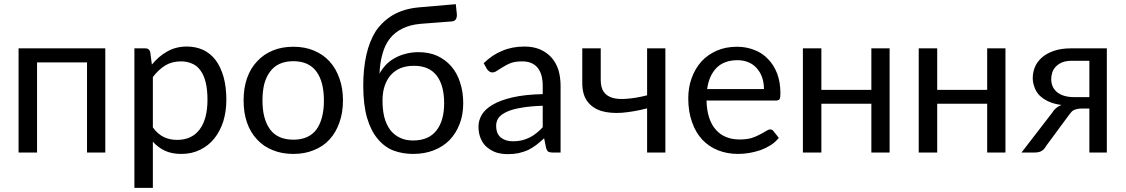

<svg xmlns="http://www.w3.org/2000/svg" viewBox="-20 -742 5476 934"><path d="M492.2 0Q469.7 0 403.3 0Q403.3 -109.4 403.3 -438.5Q341.8 -438.5 160.2 -438.5Q160.2 -329.1 160.2 0Q137.7 0 70.3 0Q70.3 -79.1 70.3 -316.4Q70.3 -364.3 70.3 -506.8Q175.8 -506.8 492.2 -506.8Q492.2 -379.9 492.2 0Z M723.6 -122.1Q748 -88.9 777.3 -75.2Q805.7 -61.5 841.8 -61.5Q913.1 -61.5 951.2 -112.3Q989.3 -163.1 989.3 -256.8Q989.3 -305.7 980.5 -341.8Q971.7 -377 955.1 -399.4Q938.5 -422.9 914.1 -432.6Q890.6 -443.4 860.4 -443.4Q816.4 -443.4 784.2 -423.8Q751 -403.3 723.6 -367.2Q723.6 -285.2 723.6 -122.1ZM718.8 -427.7Q751 -467.8 793 -491.2Q835 -515.6 888.7 -515.6Q932.6 -515.6 968.8 -499Q1003.9 -482.4 1029.3 -449.2Q1053.7 -416 1067.4 -368.2Q1081.1 -319.3 1081.1 -256.8Q1081.1 -200.2 1066.4 -152.3Q1050.8 -103.5 1022.5 -68.4Q994.1 -33.2 954.1 -13.7Q913.1 6.8 862.3 6.8Q815.4 6.8 782.2 -8.8Q749 -24.4 723.6 -52.7Q723.6 22.5 723.6 171.9Q701.2 171.9 633.8 171.9Q633.8 43.9 633.8 -336.9Q633.8 -378.9 633.8 -506.8Q647.5 -506.8 687.5 -506.8Q706.1 -506.8 710.9 -488.3Q713.9 -467.8 718.8 -427.7Z M1407.2 -514.6Q1462.9 -514.6 1506.8 -496.1Q1551.8 -477.5 1583 -443.4Q1614.3 -409.2 1630.9 -361.3Q1648.4 -313.5 1648.4 -253.9Q1648.4 -193.4 1630.9 -145.5Q1614.3 -97.7 1583 -63.5Q1551.8 -29.3 1506.8 -11.7Q1462.9 6.8 1407.2 6.8Q1350.6 6.8 1306.6 -11.7Q1261.7 -29.3 1230.5 -63.5Q1198.2 -97.7 1181.6 -145.5Q1165 -193.4 1165 -253.9Q1165 -313.5 1181.6 -361.3Q1198.2 -409.2 1230.5 -443.4Q1261.7 -477.5 1306.6 -496.1Q1350.6 -514.6 1407.2 -514.6ZM1407.2 -62.5Q1482.4 -62.5 1519.5 -112.3Q1555.7 -163.1 1555.7 -252.9Q1555.7 -343.8 1519.5 -393.6Q1482.4 -444.3 1407.2 -444.3Q1369.1 -444.3 1340.8 -431.6Q1312.5 -418.9 1293.9 -393.6Q1275.4 -369.1 1265.6 -334Q1256.8 -297.9 1256.8 -252.9Q1256.8 -163.1 1293.9 -112.3Q1331.1 -62.5 1407.2 -62.5Z M1989.3 -58.6Q2064.5 -58.6 2102.5 -106.4Q2140.6 -154.3 2140.6 -240.2Q2140.6 -326.2 2104.5 -374Q2067.4 -421.9 1994.1 -421.9Q1958 -421.9 1929.7 -411.1Q1901.4 -399.4 1881.8 -377.9Q1862.3 -356.4 1851.6 -325.2Q1840.8 -293.9 1840.8 -252.9Q1840.8 -207 1849.6 -171.9Q1859.4 -135.7 1877.9 -110.4Q1896.5 -85.9 1924.8 -72.3Q1952.1 -58.6 1989.3 -58.6ZM2024.4 -626Q1972.7 -621.1 1936.5 -602.5Q1900.4 -585 1876 -553.7Q1852.5 -523.4 1840.8 -480.5Q1828.1 -437.5 1826.2 -383.8Q1838.9 -407.2 1857.4 -426.8Q1876 -446.3 1901.4 -460Q1925.8 -473.6 1954.1 -480.5Q1983.4 -488.3 2015.6 -488.3Q2066.4 -488.3 2106.4 -470.7Q2146.5 -452.1 2174.8 -419.9Q2203.1 -387.7 2217.8 -341.8Q2233.4 -295.9 2233.4 -240.2Q2233.4 -183.6 2215.8 -138.7Q2198.2 -92.8 2166 -59.6Q2134.8 -28.3 2089.8 -10.7Q2044.9 6.8 1989.3 6.8Q1938.5 6.8 1893.6 -9.8Q1849.6 -27.3 1817.4 -66.4Q1784.2 -105.5 1765.6 -168.9Q1747.1 -232.4 1747.1 -326.2Q1747.1 -406.2 1761.7 -472.7Q1776.4 -540 1807.6 -589.8Q1840.8 -638.7 1891.6 -668.9Q1943.4 -699.2 2016.6 -706.1Q2077.1 -710.9 2197.3 -721.7Q2198.2 -710 2202.1 -675.8Q2204.1 -660.2 2198.2 -649.4Q2192.4 -638.7 2176.8 -637.7Q2126 -633.8 2024.4 -626Z M2620.1 -227.5Q2558.6 -225.6 2515.6 -217.8Q2472.7 -210.9 2445.3 -198.2Q2418 -185.5 2405.3 -168.9Q2393.6 -151.4 2393.6 -130.9Q2393.6 -110.4 2399.4 -95.7Q2406.2 -81.1 2417 -72.3Q2428.7 -63.5 2444.3 -58.6Q2459 -54.7 2476.6 -54.7Q2500 -54.7 2519.5 -59.6Q2539.1 -64.5 2556.6 -73.2Q2574.2 -82 2589.8 -94.7Q2605.5 -107.4 2620.1 -123Q2620.1 -158.2 2620.1 -227.5ZM2333 -434.6Q2375 -475.6 2423.8 -495.1Q2471.7 -515.6 2531.2 -515.6Q2573.2 -515.6 2606.4 -502Q2639.6 -487.3 2662.1 -462.9Q2684.6 -437.5 2696.3 -402.3Q2707 -366.2 2707 -324.2Q2707 -215.8 2707 0Q2697.3 0 2668 0Q2655.3 0 2647.5 -3.9Q2640.6 -8.8 2636.7 -21.5Q2633.8 -37.1 2627 -69.3Q2606.4 -50.8 2587.9 -36.1Q2569.3 -22.5 2547.9 -11.7Q2527.3 -2.9 2502.9 2.9Q2479.5 7.8 2450.2 7.8Q2420.9 7.8 2394.5 0Q2369.1 -8.8 2349.6 -25.4Q2330.1 -41 2319.3 -66.4Q2307.6 -91.8 2307.6 -127Q2307.6 -156.2 2324.2 -184.6Q2340.8 -211.9 2377.9 -233.4Q2415 -254.9 2474.6 -268.6Q2534.2 -282.2 2620.1 -284.2Q2620.1 -297.9 2620.1 -324.2Q2620.1 -382.8 2594.7 -413.1Q2569.3 -443.4 2520.5 -443.4Q2487.3 -443.4 2464.8 -435.5Q2443.4 -426.8 2426.8 -416Q2410.2 -406.2 2398.4 -398.4Q2386.7 -389.6 2375 -389.6Q2366.2 -389.6 2360.4 -394.5Q2353.5 -399.4 2348.6 -406.2Q2343.8 -416 2333 -434.6Z M3216.8 -506.8Q3216.8 -379.9 3216.8 0Q3194.3 0 3127.9 0Q3127.9 -53.7 3127.9 -214.8Q3062.5 -198.2 3004.9 -193.4Q2948.2 -189.5 2905.3 -202.1Q2862.3 -215.8 2837.9 -248Q2812.5 -281.2 2812.5 -338.9Q2812.5 -355.5 2812.5 -389.6Q2812.5 -418.9 2812.5 -506.8Q2835 -506.8 2902.3 -506.8Q2902.3 -467.8 2902.3 -352.5Q2902.3 -316.4 2917 -294.9Q2931.6 -274.4 2960.9 -265.6Q2989.3 -257.8 3031.2 -261.7Q3073.2 -264.6 3127.9 -278.3Q3127.9 -354.5 3127.9 -506.8Q3149.4 -506.8 3216.8 -506.8Z M3696.3 -308.6Q3696.3 -339.8 3687.5 -365.2Q3678.7 -390.6 3662.1 -409.2Q3645.5 -428.7 3622.1 -438.5Q3597.7 -449.2 3567.4 -449.2Q3502.9 -449.2 3465.8 -412.1Q3428.7 -374 3419.9 -308.6Q3511.7 -308.6 3696.3 -308.6ZM3768.6 -71.3Q3752 -50.8 3729.5 -36.1Q3706.1 -21.5 3679.7 -11.7Q3653.3 -2.9 3626 2Q3597.7 6.8 3570.3 6.8Q3517.6 6.8 3473.6 -10.7Q3428.7 -28.3 3396.5 -62.5Q3364.3 -96.7 3346.7 -147.5Q3328.1 -198.2 3328.1 -263.7Q3328.1 -316.4 3344.7 -362.3Q3361.3 -408.2 3391.6 -442.4Q3421.9 -475.6 3465.8 -495.1Q3509.8 -514.6 3565.4 -514.6Q3610.4 -514.6 3649.4 -499Q3688.5 -484.4 3715.8 -455.1Q3744.1 -426.8 3760.7 -383.8Q3776.4 -341.8 3776.4 -288.1Q3776.4 -266.6 3772.5 -259.8Q3767.6 -252.9 3754.9 -252.9Q3642.6 -252.9 3417 -252.9Q3418 -205.1 3429.7 -169.9Q3441.4 -133.8 3462.9 -110.4Q3483.4 -86.9 3512.7 -75.2Q3542 -63.5 3577.1 -63.5Q3611.3 -63.5 3635.7 -70.3Q3659.2 -78.1 3676.8 -87.9Q3694.3 -96.7 3706.1 -104.5Q3717.8 -112.3 3726.6 -112.3Q3737.3 -112.3 3743.2 -103.5Q3752 -92.8 3768.6 -71.3Z M4307.6 -506.8Q4307.6 -379.9 4307.6 0Q4285.2 0 4218.8 0Q4218.8 -59.6 4218.8 -237.3Q4157.2 -237.3 3975.6 -237.3Q3975.6 -177.7 3975.6 0Q3953.1 0 3885.7 0Q3885.7 -79.1 3885.7 -316.4Q3885.7 -364.3 3885.7 -506.8Q3908.2 -506.8 3975.6 -506.8Q3975.6 -456.1 3975.6 -304.7Q4036.1 -304.7 4218.8 -304.7Q4218.8 -355.5 4218.8 -506.8Q4241.2 -506.8 4307.6 -506.8Z M4871.1 -506.8Q4871.1 -379.9 4871.1 0Q4848.6 0 4782.2 0Q4782.2 -59.6 4782.2 -237.3Q4720.7 -237.3 4539.1 -237.3Q4539.1 -177.7 4539.1 0Q4516.6 0 4449.2 0Q4449.2 -79.1 4449.2 -316.4Q4449.2 -364.3 4449.2 -506.8Q4471.7 -506.8 4539.1 -506.8Q4539.1 -456.1 4539.1 -304.7Q4599.6 -304.7 4782.2 -304.7Q4782.2 -355.5 4782.2 -506.8Q4804.7 -506.8 4871.1 -506.8Z M5279.3 -269.5Q5279.3 -314.5 5279.3 -446.3Q5257.8 -446.3 5194.3 -446.3Q5166 -446.3 5146.5 -438.5Q5127 -429.7 5115.2 -417Q5103.5 -404.3 5098.6 -388.7Q5093.8 -373 5093.8 -357.4Q5093.8 -316.4 5123 -293Q5153.3 -269.5 5205.1 -269.5Q5230.5 -269.5 5279.3 -269.5ZM5364.3 -506.8Q5364.3 -379.9 5364.3 0Q5342.8 0 5279.3 0Q5279.3 -53.7 5279.3 -213.9Q5269.5 -213.9 5240.2 -213.9Q5226.6 -213.9 5216.8 -210.9Q5208 -209 5201.2 -205.1Q5194.3 -201.2 5189.5 -194.3Q5184.6 -188.5 5178.7 -180.7Q5141.6 -130.9 5068.4 -31.2Q5059.6 -14.6 5046.9 -7.8Q5035.2 0 5011.7 0Q4990.2 0 4949.2 0Q4986.3 -47.9 5096.7 -191.4Q5114.3 -220.7 5143.6 -231.4Q5105.5 -236.3 5079.1 -249Q5052.7 -261.7 5035.2 -279.3Q5018.6 -297.9 5011.7 -319.3Q5003.9 -340.8 5003.9 -362.3Q5003.9 -388.7 5013.7 -414.1Q5024.4 -440.4 5046.9 -460.9Q5069.3 -481.4 5105.5 -494.1Q5140.6 -506.8 5191.4 -506.8Q5249 -506.8 5364.3 -506.8Z"/></svg>

Font: Lato
Style: Regular
Weight: 400
Designer: Lukasz Dziedzic with Adam Twardoch and Botio Nikoltchev
Version: Version 2.015; 2015-08-06; http://www.latofonts.com/